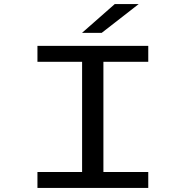

<svg xmlns="http://www.w3.org/2000/svg" viewBox="-20 -926 915 946"><path d="M164.5 0V-78.5H384.5V-621.5H164.5V-700H710.5V-621.5H489.5V-78.5H710.5V0ZM481 -764H384L545.5 -906H663.5Z"/></svg>

Font: Trispace SemiExpanded
Style: Regular
Weight: 400
Width: 6
Designer: Tyler Finck
Foundry: Etcetera Type Company
Version: Version 1.210; ttfautohint (v1.8.3)